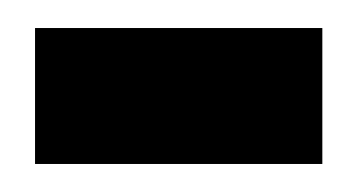

<svg xmlns="http://www.w3.org/2000/svg" viewBox="-20 -306 255 137"><path d="M5 -189V-286H210V-189Z"/></svg>

Font: Renner* Medium
Style: Medium
Weight: 500
Version: Version 003.000 ; ttfautohint (v0.97) -l 8 -r 50 -G 200 -x 1